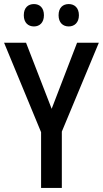

<svg xmlns="http://www.w3.org/2000/svg" viewBox="-20 -924 506 944"><path d="M97 -849C97 -812 119 -794 147 -794C175 -794 196 -813 196 -849C196 -886 175 -904 147 -904C119 -904 97 -887 97 -849ZM268 -849C268 -813 289 -794 318 -794C346 -794 368 -813 368 -849C368 -886 346 -904 318 -904C290 -904 268 -887 268 -849ZM234 -389 108 -714H0L182 -274V0H284V-277L466 -714H359Z"/></svg>

Font: Noto Sans Sinhala UI Condensed Medium
Style: Regular
Weight: 500
Width: 3
Designer: Jelle Bosma - Monotype Design Team
Foundry: Monotype Imaging Inc.
Version: Version 2.006